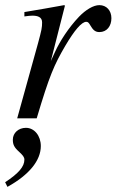

<svg xmlns="http://www.w3.org/2000/svg" viewBox="-22 -461 454 748"><path d="M176 -223 231 -439 228 -441C156 -428 145 -426 73 -414V-397C88 -399 96 -400 104 -400C124 -400 142 -395 142 -374C142 -353 140 -344 126 -292L45 0H121C171 -168 189 -208 232 -282C268 -343 296 -376 314 -376C321 -376 324 -372 330 -362C339 -347 347 -336 365 -336C395 -336 412 -360 412 -390C412 -420 393 -441 365 -441C342 -441 312 -423 286 -396C245 -353 211 -300 192 -258ZM7 267C92 220 137 164 137 108C137 68 112 37 79 37C50 37 28 57 28 83C28 102 33 113 52 130C67 144 73 151 73 161C73 188 51 214 -2 249Z"/></svg>

Font: XITS
Style: Italic
Weight: 400
Italic angle: -16.33°
Designer: MicroPress Inc., with final additions and corrections provided by Coen Hoffman, Elsevier (retired)
Version: Version 1.107